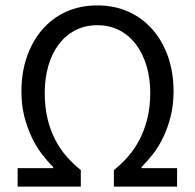

<svg xmlns="http://www.w3.org/2000/svg" viewBox="-20 -688 718 708"><path d="M45 0V-68H176V-72Q155 -93 134 -120.5Q113 -148 96.5 -183Q80 -218 69.5 -259.5Q59 -301 59 -351Q59 -420 79 -478Q99 -536 135.5 -578.5Q172 -621 223.5 -644.5Q275 -668 339 -668Q403 -668 454.5 -644.5Q506 -621 543 -578.5Q580 -536 600 -478Q620 -420 620 -351Q620 -301 609.5 -259.5Q599 -218 582.5 -183Q566 -148 544.5 -120.5Q523 -93 502 -72V-68H633V0H400V-61Q428 -83 452.5 -111Q477 -139 495 -174Q513 -209 523.5 -251.5Q534 -294 534 -346Q534 -399 520.5 -444.5Q507 -490 482 -523.5Q457 -557 421 -576Q385 -595 339 -595Q293 -595 257 -576Q221 -557 196 -523.5Q171 -490 158 -444.5Q145 -399 145 -346Q145 -294 155 -251.5Q165 -209 183 -174Q201 -139 225.5 -111Q250 -83 278 -61V0Z"/></svg>

Font: Processing Sans Pro
Style: Regular
Weight: 400
Designer: Paul D. Hunt
Foundry: Adobe Systems Incorporated
Version: Version 2.020;PS 2.000;hotconv 1.0.86;makeotf.lib2.5.63406